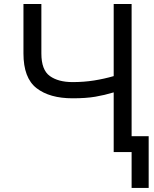

<svg xmlns="http://www.w3.org/2000/svg" viewBox="-20 -747 754 943"><path d="M95.2 -727.3H183.2V-484.4Q183.2 -403.4 224.8 -373.6Q266.3 -343.8 336.6 -343.8Q391.7 -343.8 441.8 -351.7Q491.8 -359.7 538.4 -373.2V-727.3H626.4V0H538.4V-293.3Q494 -279.8 448.3 -272Q402.7 -264.2 336.6 -264.2Q223.7 -264.2 159.4 -314.1Q95.2 -364 95.2 -484.4ZM710.2 -78.1V176.1H626.4V-78.1Z"/></svg>

Font: Inter Alia
Style: Regular
Weight: 400
Designer: Rasmus Andersson (Latin, Greek, Cyrillic etc.) and Evan from Shavian.info (Shavian, old style figures)
Foundry: Shavian.info
Version: Version 0.001;git-37ab20767